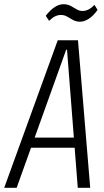

<svg xmlns="http://www.w3.org/2000/svg" viewBox="-50 -891 494 911"><path d="M224 -700H320L378 0H319L268 -655H264L29 0H-30ZM92 -238H323L316 -190H85ZM167 -816Q188 -843 209 -857Q230 -871 251 -871Q270 -871 284.5 -863.5Q299 -856 312.5 -847.5Q326 -839 341 -839Q356 -839 370 -846Q384 -853 398 -868L413 -844Q393 -816 371.5 -802Q350 -788 330 -788Q311 -788 296 -796.5Q281 -805 268 -812.5Q255 -820 239 -820Q225 -820 211.5 -813.5Q198 -807 183 -792Z"/></svg>

Font: Pathway Extreme Condensed Thin
Style: Italic
Weight: 250
Width: 3
Italic angle: -8°
Version: Version 1.001;gftools[0.9.26]